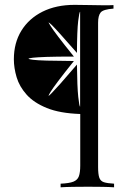

<svg xmlns="http://www.w3.org/2000/svg" viewBox="-20 -592 532 798"><path d="M231.9 186.5V171.4Q267.6 169.9 284.9 163.1Q302.2 156.2 307.9 140.4Q313.5 124.5 313.5 96.2V-118.2Q228.5 -121.1 174.6 -143.1Q120.6 -165 90.6 -198.7Q60.5 -232.4 49.1 -271Q37.6 -309.6 37.6 -345.7Q37.6 -413.6 68.8 -464.4Q100.1 -515.1 156.7 -543.5Q213.4 -571.8 289.6 -571.8Q318.4 -571.8 349.9 -571Q381.3 -570.3 408.7 -570.1Q436 -569.8 451.7 -570.8V-556.2Q408.7 -553.2 398.2 -540Q387.7 -526.9 387.7 -497.6V102.1Q387.7 131.8 392.6 146.2Q397.5 160.6 411.9 165.3Q426.3 169.9 454.1 171.4V186.5Q434.6 185.1 406.2 184.6Q377.9 184.1 346.2 184.1Q314.9 184.1 283.4 184.6Q252 185.1 231.9 186.5ZM313 -148.9V-543Q309.6 -543 304.9 -504.4Q300.3 -465.8 299.8 -372.1Q254.9 -423.3 230.5 -450.4Q206.1 -477.5 195.6 -487.8Q185.1 -498 181.6 -498.5Q182.6 -496.1 190.9 -482.9Q199.2 -469.7 221.7 -439.9Q244.1 -410.2 287.1 -356.9Q214.4 -356.9 173.8 -355.5Q133.3 -354 116.7 -352.1Q100.1 -350.1 98.1 -347.7Q100.6 -345.7 117.2 -343.5Q133.8 -341.3 174.1 -340.1Q214.4 -338.9 287.1 -338.4Q244.1 -284.7 221.4 -254.4Q198.7 -224.1 190.4 -210.7Q182.1 -197.3 181.6 -192.9Q184.6 -194.8 195.1 -205.3Q205.6 -215.8 230.2 -243.4Q254.9 -271 299.8 -323.7Q300.8 -230.5 305.2 -189.7Q309.6 -148.9 313 -148.9Z"/></svg>

Font: Bacasime Antique
Style: Regular
Weight: 400
Designer: The DocRepair Project, Claus Eggers Sørensen
Foundry: Google
Version: Version 2.000